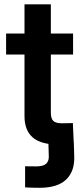

<svg xmlns="http://www.w3.org/2000/svg" viewBox="-20 -681 390 907"><path d="M98.6 204.1V104.5Q107.4 104.5 123.8 104.7Q140.1 105 151.9 105Q184.6 105 198.5 92Q212.4 79.1 210.4 51.8L208.5 -11.2H328.6L330.6 53.7Q334 127 293.2 166.5Q252.4 206.1 167.5 206.1Q145.5 206.1 128.4 205.6Q111.3 205.1 98.6 204.1ZM325.2 -522.5V-423.3H8.8V-522.5ZM95.7 -660.6H220.2V-148.9Q220.2 -121.1 231.7 -109.9Q243.2 -98.6 272.9 -98.6Q284.2 -98.6 299.3 -99.1Q314.5 -99.6 324.2 -99.6L328.6 -1Q314 0.5 293 1Q272 1.5 252 1.5Q172.9 1.5 134.3 -32Q95.7 -65.4 95.7 -132.8Z"/></svg>

Font: Inter 28pt SemiBold
Style: Regular
Weight: 600
Designer: Rasmus Andersson
Foundry: rsms
Version: Version 4.001;git-66647c0bb